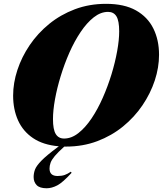

<svg xmlns="http://www.w3.org/2000/svg" viewBox="-20 -750 850 1002"><path d="M238.5 129.5Q238.5 168.5 280.5 168.5Q302.5 168.5 317.8 163Q333 157.5 350 146L353.5 152Q307.5 202.5 278.8 217.5Q250 232.5 223.5 232.5Q187 232.5 171.2 216Q155.5 199.5 155.5 174Q155.5 154.5 162.5 135.2Q169.5 116 196.2 88.5Q223 61 281 18L287 13.5Q205.5 6.5 152.8 -29Q100 -64.5 74.2 -121.8Q48.5 -179 48.5 -251Q48.5 -317 70.8 -384.8Q93 -452.5 135 -514.5Q177 -576.5 236.5 -625Q296 -673.5 371 -701.8Q446 -730 533.5 -730Q628.5 -730 689.5 -695.8Q750.5 -661.5 780.2 -601.5Q810 -541.5 810 -464Q810 -398 787.8 -330.2Q765.5 -262.5 723.5 -200.5Q681.5 -138.5 622 -90Q562.5 -41.5 487.5 -13.2Q412.5 15 325 15Q320.5 15 315.5 15Q282.5 44.5 266 64.2Q249.5 84 244 99.2Q238.5 114.5 238.5 129.5ZM256.5 -128.5Q256.5 -74 271 -50.5Q285.5 -27 314.5 -27Q353 -27 389.2 -55.5Q425.5 -84 457.8 -132Q490 -180 516.2 -239.5Q542.5 -299 561.8 -362Q581 -425 591.5 -483.5Q602 -542 602 -586.5Q602 -641 587.8 -664.5Q573.5 -688 544 -688Q505.5 -688 469.2 -659.5Q433 -631 400.8 -583Q368.5 -535 342.2 -475.5Q316 -416 296.8 -353Q277.5 -290 267 -231.8Q256.5 -173.5 256.5 -128.5Z"/></svg>

Font: Newsreader 72pt ExtraBold
Style: Italic
Weight: 800
Italic angle: -17°
Designer: Hugues Gentile
Foundry: Production Type
Version: Version 1.003; ttfautohint (v1.8.3)